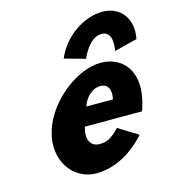

<svg xmlns="http://www.w3.org/2000/svg" viewBox="-116 -875 888 986"><g transform="rotate(-15 328.0 -382.0)"><path d="M582.9 -232C585.8 -238 589.1 -249 591.3 -256C646.3 -436 555.4 -528 441.4 -528C318.7 -528 155.1 -406 109.2 -256C63.7 -107 152.7 15 275.4 15C358.5 15 452.7 -22 540.4 -119L436.6 -183C391.2 -137 369.6 -126 328 -126C295.2 -126 255.4 -153 279.5 -232ZM313.1 -330C329.7 -377 365.5 -413 409.9 -413C447.8 -413 466 -384 455.3 -330ZM375.6 -567C375.6 -567 416.3 -670 484.9 -670C553.4 -670 529.9 -567 529.9 -567L651.8 -598C672.6 -705 612.2 -779 518.2 -779C418.8 -779 309.5 -705 264.8 -598Z"/></g></svg>

Font: Hussar
Style: BdSuprConOblThree
Weight: 700
Foundry: Cannot Into Space Fonts
Version: Version 2.00